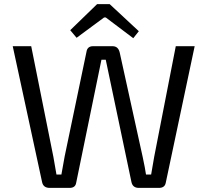

<svg xmlns="http://www.w3.org/2000/svg" viewBox="-20 -915 983 935"><path d="M629 -729 495 -830H487L353 -731L322 -768L453 -895H514L656 -763ZM787 -24Q782 0 754 0H656Q626 0 620 -29L495 -624H474L351 -25Q347 0 319 0H222Q191 0 185 -28L42 -690H132L240 -151L255 -65H279L295 -154L401 -662Q405 -690 433 -690H528Q556 -690 563 -659L675 -150Q687 -94 691 -65H716L731 -152L836 -690H928Z"/></svg>

Font: Taylor Sans
Style: Regular
Weight: 400
Italic angle: -8°
Designer: Natanael Gama
Version: Version 1.001 September 8, 2015